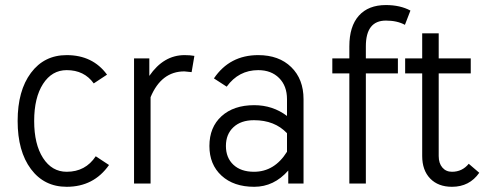

<svg xmlns="http://www.w3.org/2000/svg" viewBox="-20 -716 1890 749"><path d="M405.3 -72.3Q345.7 12.7 240.2 12.7Q152.3 12.7 100.6 -56.6Q48.8 -126 48.8 -244.1Q48.8 -362.3 100.6 -431.6Q152.3 -501 240.2 -501Q341.8 -501 397.5 -424.8L345.7 -390.6Q308.6 -442.4 240.2 -442.4Q182.6 -442.4 147.9 -388.7Q113.3 -335 113.3 -244.1Q113.3 -153.3 147.9 -99.6Q182.6 -45.9 240.2 -45.9Q313.5 -45.9 353.5 -106.4Z M727.5 -434.6 699.2 -437.5Q609.4 -437.5 567.4 -336.9V0H502.9V-488.3H562.5V-419.9Q618.2 -501 700.2 -501Q721.7 -501 738.3 -498Z M1104.5 -50.8Q1048.8 12.7 971.7 12.7Q891.6 12.7 844.2 -30.8Q796.9 -74.2 796.9 -146.5Q796.9 -219.7 844.2 -262.7Q891.6 -305.7 971.7 -305.7Q1043.9 -305.7 1099.6 -263.7V-329.1Q1099.6 -380.9 1068.8 -411.6Q1038.1 -442.4 987.3 -442.4Q911.1 -442.4 864.3 -377.9L814.5 -410.2Q876 -501 987.3 -501Q1068.4 -501 1116.2 -454.1Q1164.1 -407.2 1164.1 -329.1V0H1104.5ZM970.7 -45.9Q1050.8 -45.9 1099.6 -124V-196.3Q1051.8 -247.1 970.7 -247.1Q919.9 -247.1 890.6 -219.7Q861.3 -192.4 861.3 -146.5Q861.3 -100.6 890.6 -73.2Q919.9 -45.9 970.7 -45.9Z M1276.4 -488.3H1342.8V-535.2Q1342.8 -613.3 1379.9 -654.8Q1417 -696.3 1485.4 -696.3Q1541 -696.3 1581.1 -674.8L1559.6 -619.1Q1529.3 -635.7 1485.4 -635.7Q1407.2 -635.7 1407.2 -535.2V-488.3H1532.2V-429.7H1407.2V0H1342.8V-429.7H1276.4Z M1560.5 -488.3H1627V-585.9H1691.4V-488.3H1816.4V-429.7H1691.4V-107.4Q1691.4 -79.1 1705.6 -62.5Q1719.7 -45.9 1743.2 -45.9Q1783.2 -45.9 1808.6 -77.1L1849.6 -42Q1811.5 12.7 1743.2 12.7Q1689.5 12.7 1658.2 -19.5Q1627 -51.8 1627 -107.4V-429.7H1560.5Z"/></svg>

Font: Lohit Devanagari
Style: Regular
Weight: 400
Version: 2.95.4